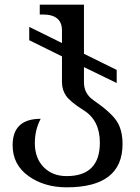

<svg xmlns="http://www.w3.org/2000/svg" viewBox="-20 -556 599 821"><path d="M265 245Q504 245 504 60Q504 -1 478.5 -39Q453 -77 379 -128Q339 -156 339 -204V-269L479 -201V-257L339 -326V-536H150V-494H163Q245 -494 245 -426V-372L105 -441V-384L245 -315V-204Q245 -172 262.5 -146.5Q280 -121 337 -85Q407 -42 407 54Q407 197 265 197Q204 197 166.5 158.5Q129 120 129 56Q129 -1 154 -48Q34 -48 34 65Q34 148 101.5 196.5Q169 245 265 245Z"/></svg>

Font: Noto Serif Georgian
Style: Regular
Weight: 400
Designer: Monotype Design Team
Foundry: Monotype Imaging Inc.
Version: Version 1.901